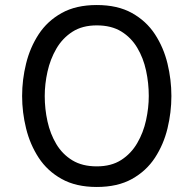

<svg xmlns="http://www.w3.org/2000/svg" viewBox="-20 -732 770 764"><path d="M365 12Q282.5 12 225.5 -19.8Q168.5 -51.5 134 -104.2Q99.5 -157 83.8 -221Q68 -285 68 -350Q68 -415 83.8 -479Q99.5 -543 134 -595.8Q168.5 -648.5 225.5 -680.2Q282.5 -712 365 -712Q448 -712 505 -680.2Q562 -648.5 596.5 -595.8Q631 -543 646.5 -479Q662 -415 662 -350Q662 -285 646.5 -221Q631 -157 596.5 -104.2Q562 -51.5 505 -19.8Q448 12 365 12ZM365 -70Q423 -70 462.5 -95.5Q502 -121 526.2 -162.8Q550.5 -204.5 561.2 -253.8Q572 -303 572 -350Q572 -401.5 561.2 -451.2Q550.5 -501 526.2 -541.8Q502 -582.5 462.5 -606.8Q423 -631 365 -631Q307.5 -631 268 -605.5Q228.5 -580 204.2 -538.2Q180 -496.5 169 -447Q158 -397.5 158 -350Q158 -298.5 169 -248.8Q180 -199 204.2 -158.5Q228.5 -118 268 -94Q307.5 -70 365 -70Z"/></svg>

Font: Overpass
Style: Regular
Weight: 400
Designer: Delve Withrington, Dave Bailey, Thomas Jockin
Foundry: Delve Fonts LLC
Version: Version 4.000